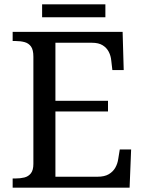

<svg xmlns="http://www.w3.org/2000/svg" viewBox="-20 -860 663 880"><path d="M38 0V-42H51Q73 -42 91.5 -46.5Q110 -51 121.5 -65.5Q133 -80 133 -109V-600Q133 -632 122 -647Q111 -662 92.5 -667Q74 -672 51 -672H38V-714H542L547 -539H495L490 -582Q488 -604 478.5 -622.5Q469 -641 450.5 -652.5Q432 -664 402 -664H234V-398H475V-349H234V-50H427Q459 -50 478.5 -61.5Q498 -73 508.5 -91.5Q519 -110 522 -132L529 -175H581L574 0ZM173 -781V-840H463V-781Z"/></svg>

Font: Noto Serif Khmer
Style: Regular
Weight: 400
Designer: Danh Hong and the Monotype Design Team
Foundry: Monotype Imaging Inc.
Version: Version 2.003